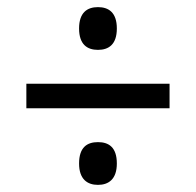

<svg xmlns="http://www.w3.org/2000/svg" viewBox="-20 -627 550 539"><path d="M255 -487C285 -487 308 -502 308 -547C308 -592 285 -607 255 -607C225 -607 202 -592 202 -547C202 -502 225 -487 255 -487ZM54 -323H456V-392H54ZM255 -108C285 -108 308 -124 308 -168C308 -214 285 -228 255 -228C225 -228 202 -214 202 -168C202 -124 225 -108 255 -108Z"/></svg>

Font: Noto Serif Bengali SemiCondensed ExtraBold
Style: Regular
Weight: 800
Width: 4
Designer: Juan Bruce, Universal Thirst, Indian Type Foundry and the Monotype Design Team.
Foundry: Monotype Imaging Inc.
Version: Version 2.003